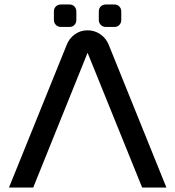

<svg xmlns="http://www.w3.org/2000/svg" viewBox="-20 -835 781 855"><path d="M251 -815H290Q303 -815 311.5 -806Q320 -797 320 -784V-746Q320 -733 311.5 -724Q303 -715 290 -715H251Q238 -715 229 -724Q220 -733 220 -746V-784Q220 -798 229 -806.5Q238 -815 251 -815ZM277 -635Q288 -664 313 -682Q338 -700 370 -700Q402 -700 427.5 -682Q453 -664 464 -636L721 0H613L370 -600L128 0H20ZM420 -784Q420 -798 429 -806.5Q438 -815 451 -815H490Q503 -815 511.5 -806Q520 -797 520 -784V-746Q520 -733 511.5 -724Q503 -715 490 -715H451Q438 -715 429 -724Q420 -733 420 -746Z"/></svg>

Font: SB Skate blade
Style: Regular
Weight: 400
Designer: Valerio Brotto (Silverblur_type)
Version: Version 1.003